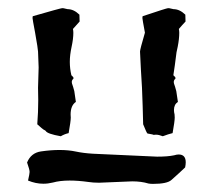

<svg xmlns="http://www.w3.org/2000/svg" viewBox="-20 -639 528 478"><path d="M131.3 -299.8Q97.7 -305.7 93.8 -313Q93.3 -314 88.4 -316.4Q86.4 -317.4 72.8 -329.6Q75.2 -359.9 75.2 -390.1L74.7 -420.4L76.2 -471.2L74.7 -510.7Q74.7 -516.1 67.4 -557.6Q61 -591.3 61 -594.2L61.5 -598.6Q131.3 -618.7 134.8 -618.7Q138.7 -618.7 141.6 -617.7Q144.5 -616.7 148.4 -616.2Q163.6 -616.2 177.7 -602.5L178.2 -585.4Q169.9 -576.7 161.6 -566.9Q162.6 -562.5 162.6 -557.1Q162.6 -542.5 158.2 -522.2Q153.8 -502 153.8 -484.9Q153.8 -468.3 157.7 -451.7Q163.1 -447.3 163.1 -444.3Q163.1 -443.4 161.6 -441.9Q158.7 -439 158.7 -434.6L159.2 -431.2Q162.1 -423.3 165 -412.1L168.9 -385.3Q155.8 -376.5 155.8 -354L156.2 -346.2Q156.2 -337.4 150.9 -307.6Q140.6 -305.2 131.3 -299.8ZM385.3 -299.8Q375.5 -303.7 368.2 -303.7Q364.7 -303.7 362.3 -303.2Q361.8 -304.2 347.2 -306.6Q345.2 -307.6 336.4 -329.6Q335.4 -375 333.5 -420.4Q330.6 -465.3 328.6 -510.7Q328.6 -516.1 340.8 -557.6Q334.5 -591.3 334.5 -594.2L335 -598.6Q395 -618.7 398.4 -618.7Q402.3 -618.7 405.3 -617.7Q408.2 -616.7 412.1 -616.2Q427.2 -616.2 441.4 -602.5L441.9 -585.4Q433.6 -576.7 425.3 -566.9Q426.3 -562.5 426.3 -557.1Q426.3 -542.5 422.4 -522.5Q418.5 -505.9 418.5 -501.5Q415.5 -476.6 411.6 -451.7Q417 -447.3 417 -444.3Q417 -443.4 415.5 -441.9Q412.6 -439 412.6 -434.6L413.1 -431.2Q416 -423.3 418.9 -412.1L422.9 -385.3Q413.1 -378.9 413.1 -365.2Q413.1 -359.9 414.6 -354L415 -346.2Q415 -337.4 409.7 -307.6Q399.4 -305.2 385.3 -299.8ZM360.8 -181.2Q354.5 -181.2 349.6 -182.1Q332 -187.5 309.1 -187.5L226.6 -184.1Q211.9 -184.1 199.7 -186Q174.8 -189.5 153.3 -189.5Q129.4 -189.5 111.8 -184.6Q99.6 -181.6 87.9 -181.6Q68.8 -181.6 49.8 -189.5Q53.7 -206.5 53.7 -210.9Q53.7 -216.8 47.4 -234.4Q57.1 -258.3 81.8 -262Q106.4 -265.6 127.9 -265.6Q150.9 -265.6 168.9 -261.7Q187 -257.8 211.4 -256.3L371.1 -249Q397.9 -249 413.6 -252.4Q419.9 -254.4 424.8 -254.4Q442.4 -254.4 442.4 -234.9Q442.4 -229.5 440.9 -222.2Q427.7 -209.5 406.7 -190.9Q396 -181.2 360.8 -181.2Z"/></svg>

Font: Kurland
Style: Regular
Weight: 400
Designer: GGBot
Version: 0.22